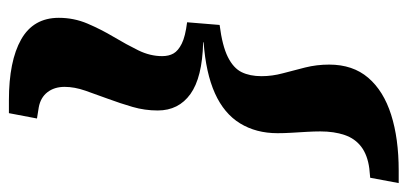

<svg xmlns="http://www.w3.org/2000/svg" viewBox="-304 -493 915 431"><g transform="rotate(-90 153.5 -277.5)"><path d="M319 -315 313 -242Q266 -236 241 -223.5Q216 -211 207 -192.5Q198 -174 198 -148Q198 -124 204.5 -100Q211 -76 217.5 -50Q224 -24 224 4Q224 57 194.5 91.5Q165 126 111.5 143Q58 160 -14 160H-42L-30 96L-9 94Q21 90 39.5 76Q58 62 66 38.5Q74 15 74 -16Q74 -30 73 -47Q72 -64 71 -80.5Q70 -97 70 -112Q70 -160 92 -196Q114 -232 159.5 -252.5Q205 -273 275 -278L273 -279Q195 -281 158 -307.5Q121 -334 121 -381Q121 -410 129 -437.5Q137 -465 147 -492Q157 -519 165.5 -543.5Q174 -568 174 -590Q174 -613 162 -628.5Q150 -644 128 -648L103 -652L115 -715H144Q232 -715 280.5 -687.5Q329 -660 329 -603Q329 -569 316 -538.5Q303 -508 286 -479.5Q269 -451 256 -424.5Q243 -398 243 -371Q243 -356 249 -345.5Q255 -335 271 -327Q287 -319 319 -315Z"/></g></svg>

Font: Source Serif 4 Black
Style: Italic
Weight: 900
Italic angle: -12°
Designer: Frank Grießhammer
Foundry: Adobe Systems Incorporated
Version: Version 4.004;hotconv 1.0.116;makeotfexe 2.5.65601